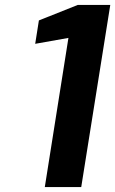

<svg xmlns="http://www.w3.org/2000/svg" viewBox="-20 -760 468 780"><path d="M258 -606 123 -582 138 -677 296 -740H428L310 0H162Z"/></svg>

Font: Exo
Style: Bold Italic
Weight: 700
Italic angle: -9°
Designer: Natanael Gama
Foundry: Natanael Gama
Version: Version 1.500; ttfautohint (v1.6)